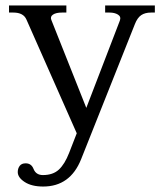

<svg xmlns="http://www.w3.org/2000/svg" viewBox="-20 -490 600 703"><path d="M547 -470V-444H533Q511 -444 497 -434.5Q483 -425 474 -402L277 93Q237 193 138 193Q96 193 70.5 176.5Q45 160 45 140Q45 127 52 117.5Q59 108 74 108Q95 108 103 129Q112 151 137 151Q174 151 195.5 131Q217 111 233 70L261 -2L77 -418Q66 -444 29 -444H13V-470H223V-444H207Q185 -444 174 -436.5Q163 -429 168 -417L296 -95L419 -415Q424 -429 412 -436.5Q400 -444 381 -444H365V-470Z"/></svg>

Font: TavirajRegular
Style: Regular
Weight: 400
Designer: Katatrad Team
Foundry: CadsonDemak
Version: Version 1.001